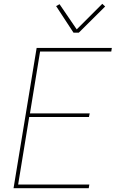

<svg xmlns="http://www.w3.org/2000/svg" viewBox="-20 -986 640 1006"><path d="M51 0 172 -735H566L563 -716H190L137 -392H450L446 -373H133L75 -19H448L445 0ZM365 -815 274 -954 292 -964 382 -832 516 -966 531 -952 393 -815Z"/></svg>

Font: Iosevka Aile Thin
Style: Italic
Weight: 100
Italic angle: -9°
Designer: Belleve Invis
Foundry: Belleve Invis
Version: Version 31.1.0; ttfautohint (v1.8.4)